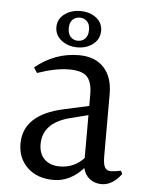

<svg xmlns="http://www.w3.org/2000/svg" viewBox="-49 -773 563 727"><g transform="rotate(5 232.5 -409.0)"><path d="M266 -663.5Q266 -685 255 -696Q244 -707 227.5 -707Q211 -707 200 -696Q189 -685 189 -663.5Q189 -642 200 -630.5Q211 -619 227.5 -619Q244 -619 255 -630.5Q266 -642 266 -663.5ZM312 -664Q312 -633 287.5 -613.5Q263 -594 227.5 -594Q192 -594 167 -613.5Q142 -633 142 -663.5Q142 -694 167 -713Q192 -732 227.5 -732Q263 -732 287.5 -713.5Q312 -695 312 -664ZM121 -217Q121 -180 142.5 -159.5Q164 -139 200 -139Q255 -139 292 -179V-342L221 -324Q121 -297 121 -217ZM364 -86Q338 -86 319 -100.5Q300 -115 294 -141Q244 -86 181.5 -86Q119 -86 82 -121.5Q45 -157 45 -212Q45 -323 197 -356L292 -377V-421Q292 -466 273.5 -487Q255 -508 204 -508Q153 -508 84 -484L71 -504Q145 -565 237 -565Q298 -565 331.5 -529Q365 -493 365 -429V-192Q365 -162 372 -150Q379 -138 394.5 -138Q410 -138 433 -143L439 -131Q405 -86 364 -86Z"/></g></svg>

Font: Halant
Style: Regular
Weight: 400
Designer: Hitesh Malaviya (Devanagari), Satya Rajpurohit (Latin)
Foundry: Indian Type Foundry
Version: Version 1.101;PS 1.0;hotconv 1.0.78;makeotf.lib2.5.61930; tt